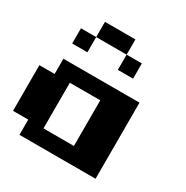

<svg xmlns="http://www.w3.org/2000/svg" viewBox="-197 -1051 1173 1214"><g transform="rotate(30 389.0 -444.5)"><path d="M222.2 -111.1H444.4V-444.4H222.2ZM111.1 -111.1H0V-444.4H111.1V-555.6H666.7V0H111.1ZM555.6 -666.7H444.4V-777.8H555.6ZM444.4 -777.8H222.2V-888.9H444.4ZM222.2 -666.7H111.1V-777.8H222.2Z"/></g></svg>

Font: Pixeloid Sans
Style: Bold
Weight: 700
Monospace: yes
Designer: GGBot
Version: 0.3